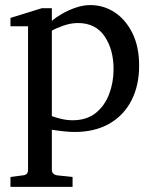

<svg xmlns="http://www.w3.org/2000/svg" viewBox="-20 -514 599 752"><path d="M524.9 -256.8Q524.9 -178.7 494.6 -120.1Q464.4 -61.5 407.7 -29.3Q351.1 2.9 272 2.9Q252.4 2.9 226.3 0Q200.2 -2.9 183.1 -5.9V151.9Q183.1 161.1 189.5 166.5Q195.8 171.9 205.1 172.9L264.2 179.2V217.8H21V179.2L68.8 172.9Q89.8 171.4 89.8 151.9V-411.1H21V-443.8L144 -481.9H183.1V-432.1Q198.7 -445.8 223.1 -460Q247.6 -474.1 276.6 -484.1Q305.7 -494.1 334 -494.1Q385.7 -494.1 429 -465.8Q472.2 -437.5 498.5 -384.5Q524.9 -331.5 524.9 -256.8ZM424.8 -243.2Q424.8 -320.3 389.4 -372.1Q354 -423.8 285.2 -423.8Q257.8 -423.8 229 -413.8Q200.2 -403.8 183.1 -394V-59.1Q195.8 -54.2 218.8 -48.6Q241.7 -43 264.2 -43Q319.3 -43 354.7 -71.3Q390.1 -99.6 407.5 -145.5Q424.8 -191.4 424.8 -243.2Z"/></svg>

Font: Charis
Style: Regular
Weight: 400
Designer: Walt Agee, Miriam Martin, Annie Olsen, Victor Gaultney, Lorna Priest, Alan Ward, Bob Hallissy, Martin Hosken, Sharon Cor
Foundry: SIL Global
Version: Version 7.000